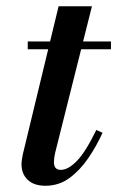

<svg xmlns="http://www.w3.org/2000/svg" viewBox="-20 -583 376 616"><path d="M126 13Q89 13 69 -6Q49 -25 49 -56Q49 -64 50.5 -72Q52 -80 53 -87L168 -563H275L158 -97Q155 -84 154 -76Q153 -68 153 -63Q153 -38 175 -38Q199 -38 227 -67Q255 -96 289 -166L309 -157Q290 -115 263.5 -76Q237 -37 203 -12Q169 13 126 13ZM69 -425V-450H336V-425Z"/></svg>

Font: Libre Bodoni
Style: Italic
Weight: 400
Italic angle: -13°
Designer: Pablo Impallari, Rodrigo Fuenzalida
Foundry: Impallari Type
Version: Version 2.005;gftools[0.9.23]